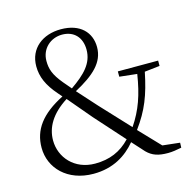

<svg xmlns="http://www.w3.org/2000/svg" viewBox="-109 -851 991 976"><g transform="rotate(-15 386.5 -362.5)"><path d="M659 10C682 10 704 6 730 1L731 -25L640 -35L536 -144C599 -230 627 -302 651 -420L731 -429V-457H519V-429L611 -419C594 -312 569 -240 518 -164L377 -315L287 -415C389 -470 449 -523 449 -604C449 -681 396 -739 294 -739C198 -739 125 -683 125 -589C125 -534 146 -485 195 -429L214 -407C96 -347 44 -276 44 -182C44 -75 129 14 266 14C370 14 441 -32 491 -92L548 -29C577 0 608 10 659 10ZM271 -434 236 -475C192 -528 182 -560 182 -602C182 -667 233 -711 293 -711C355 -711 394 -670 394 -605C394 -533 346 -486 271 -434ZM473 -112C423 -59 363 -34 287 -34C178 -34 110 -114 110 -203C110 -271 146 -335 231 -389L336 -265Z"/></g></svg>

Font: Source Han Serif CN Light
Style: Regular
Weight: 300
Designer: Ryoko NISHIZUKA 西塚涼子 (kana & ideographs); Frank Grießhammer (Latin, Greek & Cyrillic); Wenlong ZHANG 张文龙 (bopomofo); San
Foundry: Adobe
Version: Version 2.003;hotconv 1.1.1;makeotfexe 2.6.0